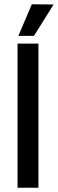

<svg xmlns="http://www.w3.org/2000/svg" viewBox="-20 -879 271 899"><path d="M66 -711 129 -859 231 -858 139 -711ZM160 0H62V-675H160Z"/></svg>

Font: Gemunu Libre SemiBold
Style: Regular
Weight: 600
Designer: Puspanada Ekanayake, Sola Matas, Pathum Egodawatta, Kosala Senevirathne
Foundry: mooniak
Version: Version 1.100